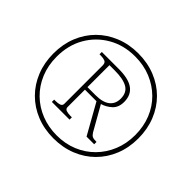

<svg xmlns="http://www.w3.org/2000/svg" viewBox="-164 -944 1174 1174"><g transform="rotate(45 422.5 -357.5)"><path d="M422 10Q342 10 275 -17Q208 -44 158.5 -93.5Q109 -143 82 -210.5Q55 -278 55 -358Q55 -438 82 -505Q109 -572 158 -621Q207 -670 274.5 -697.5Q342 -725 422 -725Q502 -725 569.5 -698Q637 -671 686.5 -621.5Q736 -572 763 -504.5Q790 -437 790 -357Q790 -277 763 -210Q736 -143 686.5 -93.5Q637 -44 569.5 -17Q502 10 422 10ZM424 -17Q497 -17 558.5 -42.5Q620 -68 665.5 -114Q711 -160 736.5 -222Q762 -284 762 -358Q762 -432 737 -494Q712 -556 666 -601.5Q620 -647 558 -672.5Q496 -698 422 -698Q324 -698 247.5 -654Q171 -610 127 -533.5Q83 -457 83 -358Q83 -282 109 -219.5Q135 -157 181.5 -111.5Q228 -66 290 -41.5Q352 -17 424 -17ZM258 -141V-161H271Q291 -161 305.5 -166Q320 -171 320 -187V-518Q320 -541 305.5 -547Q291 -553 271 -553H258V-573H404Q490 -573 530.5 -543Q571 -513 571 -454Q571 -406 542.5 -380Q514 -354 479 -344L568 -187Q578 -171 588.5 -166Q599 -161 624 -161V-141H558L448 -337H348V-187Q348 -171 363 -166Q378 -161 397 -161H411V-141ZM416 -359Q480 -359 511 -383.5Q542 -408 542 -453Q542 -505 505 -527Q468 -549 394 -549H348V-359Z"/></g></svg>

Font: Noto Serif Tamil Thin
Style: Regular
Weight: 100
Designer: Indian Type Foundry, Tom Grace, and the Monotype Design Team
Foundry: Monotype Imaging Inc.
Version: Version 2.004; ttfautohint (v1.8.4.7-5d5b)